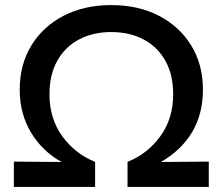

<svg xmlns="http://www.w3.org/2000/svg" viewBox="-20 -735 876 755"><path d="M34.5 0V-99.5L222.5 -98Q147.5 -139 102.5 -213Q57.5 -287 57.5 -383Q57.5 -481 103.2 -556Q149 -631 230.2 -673Q311.5 -715 417.5 -715Q524 -715 605 -673Q686 -631 732 -556Q778 -481 778 -383Q778 -287 735.5 -215.5Q693 -144 612.5 -98L801 -99.5V0H481.5V-98.5Q560 -130 610.5 -199.2Q661 -268.5 661 -364Q661 -441.5 630 -496.5Q599 -551.5 544 -580.2Q489 -609 417.5 -609Q346.5 -609 291.5 -580.2Q236.5 -551.5 205.5 -496.5Q174.5 -441.5 174.5 -364Q174.5 -268.5 225 -199.2Q275.5 -130 354 -98.5V0Z"/></svg>

Font: Geologica
Style: Regular
Weight: 400
Designer: Sindre Bremnes, Frode Helland
Foundry: Monokrom Skriftforlag AS
Version: Version 1.010; ttfautohint (v1.8.4.7-5d5b);gftools[0.9.28]